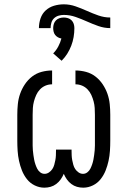

<svg xmlns="http://www.w3.org/2000/svg" viewBox="-20 -856 590 888"><path d="M185 12Q162 12 140.5 1.5Q119 -9 104.5 -27.5Q90 -46 81.5 -67.5Q73 -89 68 -112Q63 -135 61.5 -158.5Q60 -182 60 -205V-325Q60 -350 62.5 -374.5Q65 -399 73 -422Q81 -445 95 -466Q109 -487 128.5 -502Q148 -517 172 -523.5Q196 -530 221 -530V-466Q205 -466 190.5 -460Q176 -454 165 -442.5Q154 -431 147.5 -416.5Q141 -402 137 -387Q133 -372 132 -356.5Q131 -341 131 -325V-205Q131 -194 131 -183Q131 -172 132 -161Q133 -150 134.5 -139Q136 -128 138 -117.5Q140 -107 143.5 -96.5Q147 -86 152 -76Q157 -66 166 -59Q175 -52 186 -52Q197 -52 206.5 -58.5Q216 -65 222 -74Q228 -83 231 -94Q234 -105 236 -115.5Q238 -126 238.5 -137Q239 -148 239 -159V-164H311V-159Q311 -148 311.5 -137Q312 -126 314 -115.5Q316 -105 319 -94Q322 -83 328 -74Q334 -65 343.5 -58.5Q353 -52 364 -52Q375 -52 384 -59Q393 -66 398 -76Q403 -86 406.5 -96.5Q410 -107 412 -117.5Q414 -128 415.5 -139Q417 -150 418 -161Q419 -172 419 -183Q419 -194 419 -205V-325Q419 -341 418 -356.5Q417 -372 413 -387Q409 -402 402.5 -416.5Q396 -431 385 -442.5Q374 -454 359.5 -460Q345 -466 329 -466V-530Q354 -530 378 -523.5Q402 -517 421.5 -502Q441 -487 455 -466Q469 -445 477 -422Q485 -399 487.5 -374.5Q490 -350 490 -325V-205Q490 -182 488.5 -158.5Q487 -135 482 -112Q477 -89 468.5 -67.5Q460 -46 445.5 -27.5Q431 -9 409.5 1.5Q388 12 365 12Q350 12 336 8Q322 4 310 -5Q298 -14 289.5 -26Q281 -38 275 -52Q269 -38 260.5 -26Q252 -14 240 -5Q228 4 214 8Q200 12 185 12ZM160 -726Q160 -749 167.5 -771Q175 -793 191.5 -808Q208 -823 230 -829.5Q252 -836 275 -836Q303 -836 330 -826.5Q357 -817 382.5 -805.5Q408 -794 435 -784.5Q462 -775 490 -775V-726Q462 -726 435 -735.5Q408 -745 382.5 -756.5Q357 -768 330 -777.5Q303 -787 275 -787Q263 -787 251 -783.5Q239 -780 230 -771.5Q221 -763 217.5 -750.5Q214 -738 214 -726ZM265 -575 226 -609Q240 -623 249.5 -641Q259 -659 264 -678Q256 -679 248 -683.5Q240 -688 235 -694.5Q230 -701 228 -709.5Q226 -718 226 -726Q226 -736 229 -745.5Q232 -755 239 -762Q246 -769 255.5 -772Q265 -775 275 -775Q285 -775 294.5 -772Q304 -769 311 -762Q318 -755 321 -745.5Q324 -736 324 -726Q324 -705 320.5 -684.5Q317 -664 309.5 -644.5Q302 -625 291 -607.5Q280 -590 265 -575Z"/></svg>

Font: Lode Term
Style: Regular
Weight: 400
Monospace: yes
Designer: Belleve Invis
Foundry: Belleve Invis
Version: Version 29.2.0